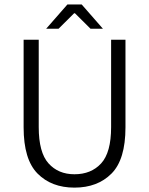

<svg xmlns="http://www.w3.org/2000/svg" viewBox="-20 -837 675 869"><path d="M155.3 -657.2V-261.7Q155.3 -147 199.5 -97.7Q243.7 -48.3 316.9 -48.3Q392.6 -48.3 437.7 -97.4Q482.9 -146.5 482.9 -261.7V-657.2H547.9V-260.7Q547.9 -114.7 484.6 -51.3Q421.4 12.2 316.9 12.2Q212.9 12.2 149.9 -51.5Q86.9 -115.2 86.9 -260.7V-657.2ZM285.2 -816.9H349.6L445.8 -707H389.6L319.3 -776.9H315.4L245.1 -707H189Z"/></svg>

Font: Varta
Style: Light
Weight: 300
Designer: Joana Correia, Viktoriya Grabowska, Eben Sorkin
Foundry: Sorkin Type
Version: Version 1.002; ttfautohint (v1.3) -l 8 -r 24 -G 200 -x 12 -H